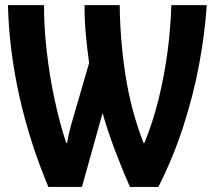

<svg xmlns="http://www.w3.org/2000/svg" viewBox="-20 -734 843 754"><path d="M169.9 0Q96.2 -176.3 55.9 -356.9Q15.6 -537.6 11.2 -713.9H152.8Q152.8 -627 163.6 -532Q174.3 -437 194.1 -344.5Q213.9 -252 240.2 -171.9H243.2Q249 -206.5 259.3 -243.4Q269.5 -280.3 279.8 -314L330.1 -486.8Q321.8 -544.9 316.9 -599.9Q312 -654.8 312 -713.9H450.2Q451.2 -581.5 472.2 -442.4Q493.2 -303.2 543.9 -171.9H546.9Q580.1 -252.9 602.8 -344.7Q625.5 -436.5 637.9 -530.8Q650.4 -625 652.8 -713.9H792Q784.7 -603.5 762.5 -483.4Q740.2 -363.3 700.9 -240.7Q661.6 -118.2 602.1 0H490.2Q459 -70.8 430.4 -146.7Q401.9 -222.7 382.8 -290L301.8 0Z"/></svg>

Font: Open Sans Condensed
Style: Bold
Weight: 700
Width: 3
Designer: Monotype Design Team
Foundry: Monotype Imaging Inc.
Version: Version 3.003; ttfautohint (v1.8.4)